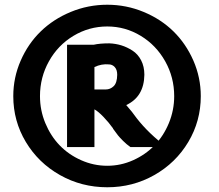

<svg xmlns="http://www.w3.org/2000/svg" viewBox="-20 -791 924 811"><path d="M378.9 -169.9H263.2V-602.1H376Q401.4 -607.9 441.9 -607.9Q468.3 -606.9 492.7 -599.4Q517.1 -591.8 539.8 -577.1Q562.5 -562.5 576.2 -536.1Q589.8 -509.8 589.8 -475.1Q588.4 -382.3 513.2 -347.2Q539.1 -317.9 557.1 -292Q608.4 -226.1 684.1 -169.9H530.8Q515.1 -180.7 499.8 -196Q484.4 -211.4 478 -219.7Q471.7 -228 457 -248H458Q439.5 -273.9 417.2 -297.1Q395 -320.3 378.9 -329.1ZM378.9 -507.8V-413.1H426.8Q445.8 -413.1 460.2 -427Q474.6 -440.9 475.1 -475.1Q475.1 -496.6 464.6 -507.8Q454.1 -519 439.9 -519Q409.2 -522 378.9 -507.8ZM36.1 -384.8Q36.1 -463.4 67.4 -534.9Q98.6 -606.4 151.9 -658.2Q205.1 -710 278.6 -740.5Q352.1 -771 433.1 -771Q513.7 -771 586.9 -740.5Q660.2 -710 712.9 -658.2Q765.6 -606.4 796.9 -534.9Q828.1 -463.4 828.1 -384.8Q828.1 -279.8 775.4 -191.4Q722.7 -103 631.8 -51.5Q541 0 433.1 0Q324.7 0 233.4 -51.5Q142.1 -103 89.1 -191.4Q36.1 -279.8 36.1 -384.8ZM148.9 -384.8Q148.9 -325.2 171.4 -271Q193.8 -216.8 231.9 -177.2Q270 -137.7 322.8 -114.3Q375.5 -90.8 433.1 -90.8Q490.2 -90.8 542.5 -114.3Q594.7 -137.7 632.8 -177.2Q670.9 -216.8 693.4 -271.2Q715.8 -325.7 715.8 -384.8Q715.8 -464.4 677.7 -532.2Q639.6 -600.1 574.5 -639.6Q509.3 -679.2 433.1 -679.2Q356 -679.2 290.3 -639.6Q224.6 -600.1 186.8 -532.2Q148.9 -464.4 148.9 -384.8Z"/></svg>

Font: Junction Bold
Style: Bold
Weight: 700
Designer: Caroline Hadilaksono
Foundry: Caroline Hadilaksono
Version: Version 001.001